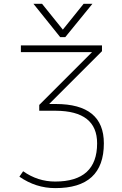

<svg xmlns="http://www.w3.org/2000/svg" viewBox="-20 -969 635 1001"><path d="M486.3 -221.7Q486.3 -390.6 270.5 -391.6H184.6V-421.9L460 -697.3H88.9V-732.4H511.7V-702.1L236.3 -426.8H270.5Q521.5 -426.8 521.5 -221.7Q521.5 12.7 267.6 11.7Q167 11.7 81.1 -47.9L100.6 -76.2Q176.8 -22.5 267.6 -22.5Q486.3 -22.5 486.3 -221.7ZM307.6 -814.5 416 -949.2H461.9L320.3 -775.4H293.9L154.3 -949.2H199.2Z"/></svg>

Font: Gen Shin Gothic ExtraLight
Style: Regular
Weight: 100
Designer: [Source Han Sans]
Ryoko NISHIZUKA  (kana & ideographs); Paul D. Hunt (Latin, Greek & Cyrillic); Wenlong ZHANG  (bopomofo
Version: Version 1.002.20150607